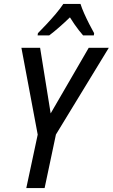

<svg xmlns="http://www.w3.org/2000/svg" viewBox="-20 -957 574 977"><path d="M113.8 0 171.9 -272 88.9 -713.9H184.1L237.8 -379.9L431.6 -713.9H533.7L264.6 -272.5L207 0ZM171.4 -776.9 172.9 -788.1Q193.4 -808.6 217.5 -834.5Q241.7 -860.4 264.4 -887.2Q287.1 -914.1 302.2 -937H389.6Q396.5 -915 408.7 -887.7Q420.9 -860.4 434.6 -833.7Q448.2 -807.1 459 -788.1L457.5 -776.9H402.8Q392.6 -788.6 381.1 -803.2Q369.6 -817.9 358.2 -834.5Q346.7 -851.1 335.9 -868.7Q308.1 -841.8 281.2 -818.4Q254.4 -794.9 230.5 -776.9Z"/></svg>

Font: Open Sans SemiCondensed Medium
Style: Italic
Weight: 500
Width: 4
Italic angle: -12°
Designer: Monotype Design Team
Foundry: Monotype Imaging Inc.
Version: Version 3.000